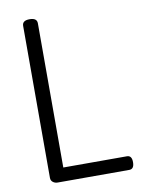

<svg xmlns="http://www.w3.org/2000/svg" viewBox="-83 -789 629 847"><g transform="rotate(-10 231.5 -365.5)"><path d="M76 -26C76 -18 79 -11.7 85 -7C91 -2.3 98 0 106 0H427C441.7 0 449 -10.3 449 -31C449 -51 441.7 -61 427 -61H142V-707C142 -723 131 -731 109 -731C87 -731 76 -723 76 -707Z"/></g></svg>

Font: Terminal Dosis
Style: Book
Weight: 400
Designer: EdgarTolentino, PabloImpallari, IginoMarini
Foundry: EdgarTolentino, PabloImpallari, IginoMarini
Version: Version 1.006